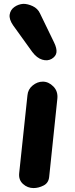

<svg xmlns="http://www.w3.org/2000/svg" viewBox="-20 -956 382 976"><path d="M150.5 0Q120 0 97 -20.8Q74 -41.5 77.5 -75.5L119.5 -471Q122 -502 146 -521.5Q170 -541 197.5 -541Q227 -541 251.2 -516.5Q275.5 -492 271.5 -454L230 -57Q227 -26 201.5 -13Q176 0 150.5 0ZM243 -657Q221.5 -644.5 194.5 -652.8Q167.5 -661 144 -692L46.5 -827.5Q25.5 -858 29.2 -882Q33 -906 52.8 -920.2Q72.5 -934.5 98.5 -936.5Q121 -936.5 146.2 -924.8Q171.5 -913 183 -888.5L255 -740Q269.5 -710 267 -690Q264.5 -670 243 -657Z"/></svg>

Font: Edu NSW ACT Hand
Style: Regular
Weight: 400
Designer: Tina and Corey Anderson, Eben Sorkin, Mirko Velimirovic
Foundry: Sorkin Type Co.
Version: Version 2.000